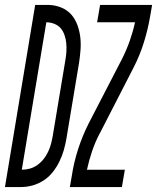

<svg xmlns="http://www.w3.org/2000/svg" viewBox="-62 -755 634 775"><path d="M-42 0 80 -735H137Q163 -734 186.5 -724Q210 -714 225.5 -696.5Q241 -679 250 -655Q259 -631 262 -605.5Q265 -580 263 -553.5Q261 -527 257 -501L206 -195Q202 -172 195.5 -149Q189 -126 178 -103.5Q167 -81 151.5 -61Q136 -41 114.5 -27Q93 -13 69.5 -6.5Q46 0 23 0ZM26 -70Q43 -70 59 -74.5Q75 -79 89.5 -89.5Q104 -100 114.5 -113.5Q125 -127 132.5 -143Q140 -159 144 -174.5Q148 -190 151 -207L202 -513Q205 -530 206 -547Q207 -564 205.5 -580.5Q204 -597 198.5 -613Q193 -629 183.5 -640.5Q174 -652 158 -658.5Q142 -665 125 -665ZM220 0 228 -46Q236 -99 253 -152Q270 -205 295 -255L431 -518Q449 -554 462 -591Q475 -628 483 -665H330L342 -735H552L544 -689Q535 -636 518.5 -583Q502 -530 476 -480L341 -217Q341 -217 341 -217Q341 -217 341 -217L340 -216Q322 -181 309.5 -144Q297 -107 289 -70H442L430 0Z"/></svg>

Font: Iosevka Curly Oblique
Style: Regular
Weight: 400
Italic angle: -9°
Monospace: yes
Designer: Belleve Invis
Foundry: Belleve Invis
Version: Version 11.1.0; ttfautohint (v1.8.3)